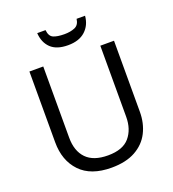

<svg xmlns="http://www.w3.org/2000/svg" viewBox="-162 -1041 1056 1173"><g transform="rotate(-20 365.5 -454.0)"><path d="M640 -714V-252Q640 -178 610 -118.5Q580 -59 518 -24.5Q456 10 362 10Q228 10 159 -62.5Q90 -135 90 -254V-714H180V-251Q180 -164 226.5 -116Q273 -68 367 -68Q464 -68 507.5 -119.5Q551 -171 551 -252V-714ZM526 -918Q521 -858 480.5 -821Q440 -784 368 -784Q294 -784 256.5 -820Q219 -856 215 -918H269Q273 -877 298.5 -866Q324 -855 370 -855Q409 -855 437.5 -867Q466 -879 471 -918Z"/></g></svg>

Font: Noto Sans
Style: Regular
Weight: 400
Designer: Monotype Design Team
Foundry: Monotype Imaging Inc.
Version: Version 1.902